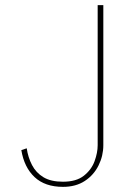

<svg xmlns="http://www.w3.org/2000/svg" viewBox="-20 -720 512 747"><path d="M360 -700H382V-155Q382 -114 363.5 -76.5Q345 -39 310 -16Q275 7 225 7Q155 7 114.5 -31Q74 -69 63 -136L84 -143Q89 -108 104.5 -78Q120 -48 149 -30.5Q178 -13 225 -13Q277 -13 306.5 -36.5Q336 -60 348 -93Q360 -126 360 -155Z"/></svg>

Font: Albert Sans Thin
Style: Regular
Weight: 250
Designer: Andreas Rasmussen
Foundry: a.Foundry
Version: Version 1.025